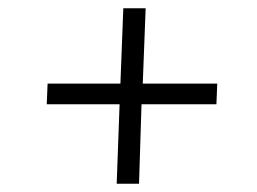

<svg xmlns="http://www.w3.org/2000/svg" viewBox="-20 -534 622 464"><path d="M262 -90 269 -282H93L95 -332H271L278 -514H332L325 -332H505L503 -282H322L316 -90Z"/></svg>

Font: Literata Light
Style: Italic
Weight: 300
Italic angle: -2°
Designer: Latin by Veronika Burian and Jose Scaglione. Greek by Irene Vlachou. Cyrillic by Vera Evstafieva
Foundry: TypeTogether
Version: Version 3.103;gftools[0.9.29]